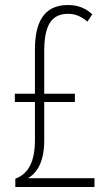

<svg xmlns="http://www.w3.org/2000/svg" viewBox="-20 -744 435 764"><path d="M250 -724C151 -724 119 -650 119 -546V-371H39V-338H119V-188C119 -98 92 -52 41 -33V0H356V-35H91C131 -57 156 -107 156 -184V-338H278V-371H156V-540C156 -644 185 -689 251 -689C274 -689 298 -683 328 -658L347 -687C320 -712 290 -724 250 -724Z"/></svg>

Font: Noto Sans Telugu ExtraCondensed ExtraLight
Style: Regular
Weight: 200
Width: 2
Designer: Jelle Bosma - Monotype Design Team
Foundry: Monotype Imaging Inc.
Version: Version 2.005